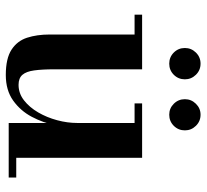

<svg xmlns="http://www.w3.org/2000/svg" viewBox="-45 -657 712 662"><g transform="rotate(90 311.0 -326.0)"><path d="M238.5 10Q181.5 10 151.2 -9.8Q121 -29.5 110 -63.5Q99 -97.5 99 -141V-434H30.5V-460H219V-157Q219 -115 222.8 -87.8Q226.5 -60.5 238 -47.2Q249.5 -34 272.5 -34Q302 -34 326 -52.8Q350 -71.5 367.5 -101.5Q385 -131.5 394.5 -167Q404 -202.5 404 -236L421 -237Q421 -203 412 -160.5Q403 -118 382.5 -79.2Q362 -40.5 326.5 -15.2Q291 10 238.5 10ZM404 0V-434H336.5V-460H524V-26H592V0ZM375.5 -553.5Q353.5 -553.5 337.8 -569.2Q322 -585 322 -607.5Q322 -629.5 337.8 -645.5Q353.5 -661.5 375.5 -661.5Q398 -661.5 413.8 -645.5Q429.5 -629.5 429.5 -607.5Q429.5 -585 413.8 -569.2Q398 -553.5 375.5 -553.5ZM199.5 -553.5Q177 -553.5 161.2 -569.2Q145.5 -585 145.5 -607.5Q145.5 -629.5 161.2 -645.5Q177 -661.5 199.5 -661.5Q222 -661.5 237.8 -645.5Q253.5 -629.5 253.5 -607.5Q253.5 -585 237.8 -569.2Q222 -553.5 199.5 -553.5Z"/></g></svg>

Font: Bodoni Moda SC 9pt SemiBold
Style: Regular
Weight: 600
Designer: Owen Earl
Foundry: indestructible type
Version: Version 2.005